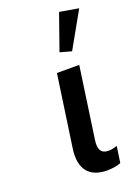

<svg xmlns="http://www.w3.org/2000/svg" viewBox="-161 -916 725 999"><g transform="rotate(-20 202.0 -416.5)"><path d="M253.4 14.2C278.3 14.2 308.1 10.3 329.6 1.5L342.8 -88.9C327.1 -84 312 -79.6 295.9 -79.6C250.5 -79.6 240.2 -109.9 247.1 -156.7L303.7 -551.8H180.2L123 -154.3C107.4 -44.4 154.3 14.2 253.4 14.2ZM293 -630.9 404.3 -828.6 299.3 -846.7 229.5 -648.4Z"/></g></svg>

Font: Winston SemiBold
Style: Italic
Weight: 600
Italic angle: -8.13011°
Designer: Vernon Adams, Kim Jin-seong, David Berlow, Cristiano Sobral
Foundry: The Winston Project Authors
Version: Version 3.004